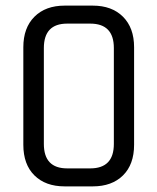

<svg xmlns="http://www.w3.org/2000/svg" viewBox="-20 -663 560 683"><path d="M219 -64H301Q385 -64 385 -151V-492Q385 -579 301 -579H219Q136 -579 136 -492V-151Q136 -64 219 -64ZM310 0H210Q142 0 102.5 -39Q63 -78 63 -148V-495Q63 -564 102.5 -603.5Q142 -643 210 -643H310Q378 -643 417.5 -603.5Q457 -564 457 -495V-148Q457 -78 417.5 -39Q378 0 310 0Z"/></svg>

Font: Rajdhani Medium
Style: Regular
Weight: 500
Designer: Satya Rajpurohit, Jyotish Sonowal
Foundry: Indian Type Foundry
Version: Version 1.201 February 1, 2022